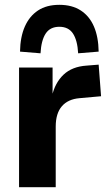

<svg xmlns="http://www.w3.org/2000/svg" viewBox="-20 -776 451 796"><path d="M59 0V-496H198V-376H195Q208 -433 243.5 -466.5Q279 -500 339 -504L389 -508L399 -377L310 -369Q262 -365 236.5 -335.5Q211 -306 211 -251V0ZM148 -555 63 -562Q64 -623 83 -666Q102 -709 137.5 -732.5Q173 -756 226 -756Q279 -756 315 -732.5Q351 -709 369.5 -666Q388 -623 389 -562L304 -555Q301 -609 282.5 -637Q264 -665 226 -665Q188 -665 169.5 -637Q151 -609 148 -555Z"/></svg>

Font: Nunito Sans 10pt SemiCondensed ExtraBold
Style: Regular
Weight: 800
Width: 4
Designer: Vernon Adams
Foundry: Vernon Adams
Version: Version 3.101;gftools[0.9.27]